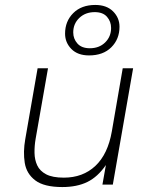

<svg xmlns="http://www.w3.org/2000/svg" viewBox="-20 -746 610 776"><path d="M232 10Q158 10 122.5 -17Q87 -44 80 -88Q73 -132 82 -183L132 -470H174L124 -185Q119 -156 119.5 -128Q120 -100 130.5 -77.5Q141 -55 166.5 -41.5Q192 -28 238 -28Q315 -28 365.5 -75.5Q416 -123 432 -215L476 -470H518L436 0H394L408 -79Q375 -31 333 -10.5Q291 10 232 10ZM340 -522Q294 -522 268.5 -548Q243 -574 243 -610Q243 -660 276 -693Q309 -726 365 -726Q411 -726 437 -700Q463 -674 463 -638Q463 -588 430 -555Q397 -522 340 -522ZM343 -551Q381 -551 405 -574.5Q429 -598 429 -633Q429 -659 412.5 -678Q396 -697 363 -697Q325 -697 300.5 -673.5Q276 -650 276 -615Q276 -589 293 -570Q310 -551 343 -551Z"/></svg>

Font: Gantari ExtraLight
Style: Italic
Weight: 250
Italic angle: -10°
Designer: Anugrah Pasau
Foundry: Lafontype
Version: Version 1.000